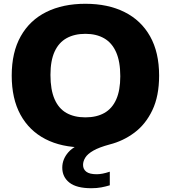

<svg xmlns="http://www.w3.org/2000/svg" viewBox="-20 -770 904 1016"><path d="M463 226Q385 226 347.2 196.2Q309.5 166.5 309.5 117Q309.5 72.5 341.8 35.5Q374 -1.5 454.5 -26L443 10H422.5Q305.5 10 220 -34.2Q134.5 -78.5 88.2 -163.2Q42 -248 42 -370Q42 -493.5 89.8 -578.2Q137.5 -663 225 -706.5Q312.5 -750 432 -750Q551.5 -750 639 -706.2Q726.5 -662.5 774.2 -577.8Q822 -493 822 -370Q822 -261.5 786.2 -186.8Q750.5 -112 691 -67.8Q631.5 -23.5 560 -5.5Q504.5 9.5 474 27Q443.5 44.5 431.5 63.8Q419.5 83 419.5 102.5Q419.5 125.5 436.8 138.8Q454 152 492 152Q505.5 152 522.8 148.8Q540 145.5 561 138.5V210.5Q540 217 516.2 221.5Q492.5 226 463 226ZM432 -149Q491 -149 532.2 -172.2Q573.5 -195.5 595 -243.8Q616.5 -292 616.5 -366.5Q616.5 -444 594.5 -493.8Q572.5 -543.5 531.2 -567.2Q490 -591 432 -591Q374 -591 332.5 -568Q291 -545 269 -497Q247 -449 247 -373.5Q247 -295 268.8 -245.2Q290.5 -195.5 331.8 -172.2Q373 -149 432 -149Z"/></svg>

Font: Encode Sans SemiExpanded ExtraBold
Style: Regular
Weight: 800
Width: 6
Designer: Multiple Designers
Foundry: Impallari Type
Version: Version 3.002